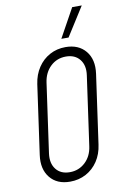

<svg xmlns="http://www.w3.org/2000/svg" viewBox="-107 -1050 727 1126"><g transform="rotate(-10 257.0 -487.0)"><path d="M217 16Q139 16 97.8 -35Q56.5 -86 68 -169L126 -581Q134 -636.5 161.8 -678.2Q189.5 -720 232 -743Q274.5 -766 326 -766Q404 -766 445.8 -715.2Q487.5 -664.5 476 -581L418 -169Q410.5 -113.5 382.8 -71.8Q355 -30 312.2 -7Q269.5 16 217 16ZM225 -39Q278.5 -39 316.8 -74.8Q355 -110.5 363 -169L421 -581Q429.5 -639.5 401 -675.2Q372.5 -711 319 -711Q265 -711 227.2 -675.2Q189.5 -639.5 181 -581L123 -169Q115 -110.5 143 -74.8Q171 -39 225 -39ZM311 -818 406 -990H463L354 -818Z"/></g></svg>

Font: Mohave Light
Style: Italic
Weight: 300
Italic angle: -8°
Designer: Gumpita Rahayu
Foundry: Tokotype
Version: Version 2.003